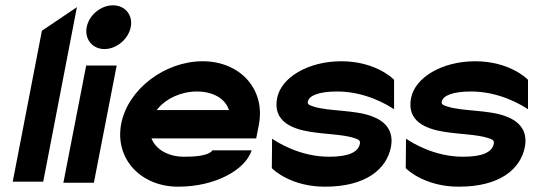

<svg xmlns="http://www.w3.org/2000/svg" viewBox="-20 -693 2011 724"><path d="M28 -8H143L270 -666L138 -577Z M307 -591C298 -545 329 -508 374 -508C419 -508 464 -545 473 -591C482 -637 451 -673 406 -673C361 -673 316 -637 307 -591ZM219 -4H334L420 -446H305Z M437 -226C412 -95 510 11 652 11C794 11 906 -54 929 -126H781C766 -104 708 -102 674 -102C616 -102 571 -128 554 -165L551 -171H946L956 -222C982 -355 887 -462 744 -462C602 -462 462 -357 437 -226ZM571 -278 576 -284C606 -321 663 -348 722 -348C781 -348 826 -323 841 -284L844 -278Z M1025 -323C1008 -236 1080 -207 1150 -196C1205 -187 1274 -186 1314 -173C1334 -167 1339 -163 1337 -151C1331 -119 1294 -102 1221 -102C1113 -102 1030 -154 1006 -170L1005 -59C1012 -51 1080 11 1205 11C1362 11 1438 -57 1454 -138C1467 -204 1428 -238 1381 -255C1317 -279 1219 -273 1163 -291C1143 -297 1139 -301 1141 -310C1145 -333 1184 -348 1251 -348C1359 -348 1442 -297 1466 -281V-392C1459 -400 1392 -462 1267 -462C1142 -462 1040 -401 1025 -323Z M1530 -323C1513 -236 1585 -207 1655 -196C1710 -187 1779 -186 1819 -173C1839 -167 1844 -163 1842 -151C1836 -119 1799 -102 1726 -102C1618 -102 1535 -154 1511 -170L1510 -59C1517 -51 1585 11 1710 11C1867 11 1943 -57 1959 -138C1972 -204 1933 -238 1886 -255C1822 -279 1724 -273 1668 -291C1648 -297 1644 -301 1646 -310C1650 -333 1689 -348 1756 -348C1864 -348 1947 -297 1971 -281V-392C1964 -400 1897 -462 1772 -462C1647 -462 1545 -401 1530 -323Z"/></svg>

Font: Charger EcoBold
Style: Obl
Weight: 1000
Designer: Jasper
Foundry: Cannot Into Space Fonts
Version: Version 1.1